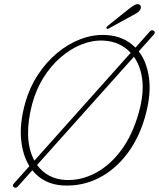

<svg xmlns="http://www.w3.org/2000/svg" viewBox="-20 -881 767 927"><path d="M47.5 23Q37 16 47 5L122 -79Q89 -131.5 81.8 -209.2Q74.5 -287 102 -385Q122.5 -458 162.5 -519.2Q202.5 -580.5 255.5 -624.8Q308.5 -669 368.8 -692Q429 -715 490 -712Q578 -708 634 -651L703 -728.5Q713 -739.5 722.5 -732Q732.5 -725 722 -713.5L650 -633Q688.5 -583 699.2 -506.2Q710 -429.5 684.5 -332Q656 -222.5 597.2 -143Q538.5 -63.5 458.2 -22.2Q378 19 285.5 14.5Q192 10 136 -59L66 19.5Q56.5 29.5 47.5 23ZM115.5 -234.5Q116 -195.5 124 -163.2Q132 -131 146 -105.5L611 -626Q560 -681 479.5 -685Q426.5 -687.5 373.2 -666.2Q320 -645 272.5 -603.8Q225 -562.5 189.2 -505Q153.5 -447.5 135 -378Q124.5 -338 119.8 -302Q115 -266 115.5 -234.5ZM298 -12Q371 -9 440.2 -45.2Q509.5 -81.5 564.8 -155.2Q620 -229 650.5 -339Q669 -404 669 -461.5Q668.5 -506 657.5 -542.5Q646.5 -579 626.5 -607L159 -84.5Q208.5 -16.5 298 -12ZM600.5 -836.5Q618 -850.5 629.8 -856.8Q641.5 -863 650.5 -860Q658 -857 659.8 -849.5Q661.5 -842 656.5 -833.5Q651 -824.5 641.2 -818.5Q631.5 -812.5 619 -806L504 -743Q497 -739 494.5 -744Q492.5 -747 495 -750.5Q497.5 -754 501 -757Z"/></svg>

Font: Fraunces 72pt S100 Thin
Style: Italic
Weight: 100
Italic angle: -16°
Version: Version 1.000; ttfautohint (v1.8.3)